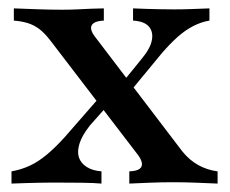

<svg xmlns="http://www.w3.org/2000/svg" viewBox="-20 -436 546 456"><path d="M287.1 0V-29Q304.8 -29.8 311.7 -35.1Q318.5 -40.3 316.9 -49.2Q315.3 -58.1 307.3 -68.5L99.2 -340.3Q85.5 -358.1 73 -367.3Q60.5 -376.6 46.4 -381Q32.3 -385.5 12.9 -387.1V-416.1Q34.7 -415.3 66.5 -414.1Q98.4 -412.9 127.4 -412.9Q145.2 -412.9 162.5 -413.7Q179.8 -414.5 196.8 -415.3Q213.7 -416.1 226.6 -416.1V-387.1Q209.7 -386.3 202.4 -381Q195.2 -375.8 196.4 -367.3Q197.6 -358.9 206.5 -347.6L412.9 -76.6Q429.8 -55.6 450.8 -44Q471.8 -32.3 496.8 -29V0Q478.2 -0.8 448.4 -2Q418.5 -3.2 390.3 -3.2Q362.9 -3.2 333.9 -2Q304.8 -0.8 287.1 0ZM7.3 0V-29Q30.6 -33.1 51.2 -42.7Q71.8 -52.4 91.9 -69.4Q112.1 -86.3 133.9 -110.5L222.6 -212.1L241.9 -192.7L193.5 -137.9Q175 -114.5 169 -95.6Q162.9 -76.6 167.3 -62.5Q171.8 -48.4 185.9 -39.5Q200 -30.6 221 -29V0Q204 -1.6 173.4 -2Q142.7 -2.4 106.5 -2.4Q89.5 -2.4 73.8 -2Q58.1 -1.6 41.9 -1.2Q25.8 -0.8 7.3 0ZM283.9 -212.1 264.5 -232.3 316.9 -296.8Q337.1 -321 340.7 -340.7Q344.4 -360.5 333.5 -373Q322.6 -385.5 296 -387.1V-416.1Q312.1 -415.3 327.4 -414.9Q342.7 -414.5 358.9 -414.1Q375 -413.7 392.7 -413.7Q415.3 -413.7 435.1 -414.5Q454.8 -415.3 477.4 -416.1V-387.1Q458.1 -383.9 439.1 -374.2Q420.2 -364.5 402 -348.4Q383.9 -332.3 363.7 -308.9Z"/></svg>

Font: Playfair 5pt SemiExpanded Light SemiBold
Style: Regular
Weight: 600
Version: Version 2.001;gftools[0.9.30]